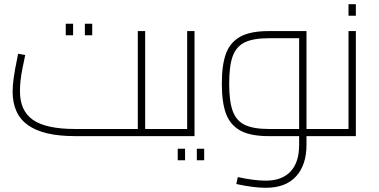

<svg xmlns="http://www.w3.org/2000/svg" viewBox="-20 -648 1804 914"><path d="M791 -17Q791 -8 787 -4Q783 0 771 0H337Q187 0 113.5 -52Q40 -104 40 -213Q40 -267 62 -370L66 -392L100 -386Q98 -377 86.5 -320Q75 -263 75 -213Q75 -120 137.5 -77Q200 -34 337 -34H636V-500H671V-34H771Q783 -34 787 -29.5Q791 -25 791 -17ZM293 -535H328V-480H293ZM384 -535H419V-480H384Z M906 -500V0H771Q759 0 755 -4Q751 -8 751 -17Q751 -25 755 -29.5Q759 -34 771 -34H871V-500ZM826 60H861V115H826ZM917 60H952V115H917Z M1559 -17Q1559 -8 1555 -4Q1551 0 1539 0H1439V42Q1439 137 1389.5 191.5Q1340 246 1245 246Q1188 246 1105 228L1112 195Q1191 212 1245 212Q1322 212 1363 168.5Q1404 125 1404 42V0H1259Q1172 0 1124 -26.5Q1076 -53 1056 -106.5Q1036 -160 1036 -250Q1036 -340 1056 -393.5Q1076 -447 1124 -473.5Q1172 -500 1259 -500H1439V-34H1539Q1551 -34 1555 -29.5Q1559 -25 1559 -17ZM1404 -34V-466H1259Q1186 -466 1145.5 -446.5Q1105 -427 1088 -381Q1071 -335 1071 -250Q1071 -165 1088 -119Q1105 -73 1145.5 -53.5Q1186 -34 1259 -34Z M1674 -500V0H1539Q1527 0 1523 -4Q1519 -8 1519 -17Q1519 -25 1523 -29.5Q1527 -34 1539 -34H1639V-500ZM1639 -628H1674V-573H1639Z"/></svg>

Font: Cairo ExtraLight
Style: Regular
Weight: 275
Designer: Mohamed Gaber, Accademia di Belle Arti di Urbino and others
Foundry: Kief Type Foundry, Accademia di Belle Arti di Urbino and others
Version: Version 3.011